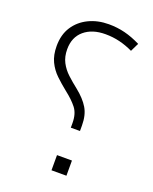

<svg xmlns="http://www.w3.org/2000/svg" viewBox="-119 -680 597 749"><g transform="rotate(20 179.0 -306.0)"><path d="M201 -201Q201 -240 183 -263Q165 -286 134 -310Q109 -330 87.5 -350.5Q66 -371 53 -398Q40 -425 40 -463Q40 -510 61.5 -543Q83 -576 120 -594Q157 -612 203 -612Q238 -612 270 -604Q302 -596 336 -579L319 -544Q292 -557 263.5 -564Q235 -571 204 -571Q149 -571 116 -543Q83 -515 83 -465Q83 -434 95 -411Q107 -388 127 -369.5Q147 -351 170 -333Q205 -305 222 -276.5Q239 -248 239 -205V-182H201ZM187 -63H249V0H187Z"/></g></svg>

Font: Noto Sans Syriac Eastern ExtraLight
Style: Regular
Weight: 250
Designer: Patrick Giasson and the Monotype Design Team
Foundry: Monotype Imaging Inc.
Version: Version 3.001